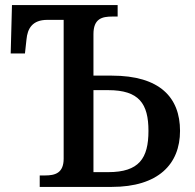

<svg xmlns="http://www.w3.org/2000/svg" viewBox="-20 -734 764 754"><path d="M136 0H419C601 0 687 -89 687 -220C687 -351 608 -437 419 -437H347V-600C347 -661 381 -669 421 -669H442V-714H27L22 -524H78L84 -579C88 -622 107 -656 166 -656H230V-111C230 -54 196 -45 157 -45H136ZM347 -58V-380H405C526 -380 563 -327 563 -220C563 -112 526 -58 405 -58Z"/></svg>

Font: Noto Serif Medium
Style: Regular
Weight: 500
Designer: Monotype Design Team
Foundry: Monotype Imaging Inc.
Version: Version 2.013